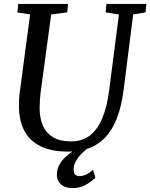

<svg xmlns="http://www.w3.org/2000/svg" viewBox="-20 -763 766 979"><path d="M659 -689.5 610.5 -306Q599.5 -220 575.8 -159.5Q552 -99 516.2 -61.8Q480.5 -24.5 433.5 -7.2Q386.5 10 329 10Q242 10 187 -17.2Q132 -44.5 105.5 -93.8Q79 -143 77 -208.5Q76.5 -227.5 77 -248Q77.5 -268.5 80.5 -290L133.5 -689.5L68.5 -699.5L73 -743H327L322.5 -700L241 -689L188 -298.5Q184.5 -271.5 183.2 -248Q182 -224.5 182 -204.5Q183.5 -156 200.2 -119.2Q217 -82.5 252 -62.2Q287 -42 342.5 -42Q397.5 -42 436.8 -71Q476 -100 501 -158.8Q526 -217.5 537 -306L586.5 -689L518.5 -700L523 -743H726.5L722 -700ZM348.5 196Q309.5 195.5 289.8 176Q270 156.5 270 129.5Q270 100.5 282.5 77.5Q295 54.5 315 36.5Q335 18.5 357.8 3.5Q380.5 -11.5 401.5 -23.5L424.5 -35L439.5 -17.5Q417.5 -0.5 398.2 18.5Q379 37.5 367.2 58Q355.5 78.5 355.5 101Q355.5 119 363.2 127Q371 135 384.5 135Q403 135 420.2 126.5Q437.5 118 454.5 103L466.5 142.5Q448 162 417.8 179.2Q387.5 196.5 348.5 196Z"/></svg>

Font: Merriweather 20pt
Style: Italic
Weight: 400
Italic angle: -7.8°
Version: Version 2.101